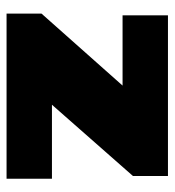

<svg xmlns="http://www.w3.org/2000/svg" viewBox="6 -526 520 571"><g transform="rotate(90 265.5 -240.0)"><path d="M20 -104 234 -345H25V-480H503V-376L291 -135H511V0H20Z"/></g></svg>

Font: Prompt ExtraBold
Style: Regular
Weight: 800
Designer: Katatrad Team
Foundry: CadsonDemak
Version: Version 1.001